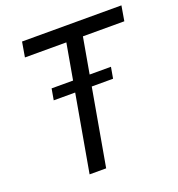

<svg xmlns="http://www.w3.org/2000/svg" viewBox="-128 -810 846 915"><g transform="rotate(-20 294.5 -352.5)"><path d="M366 -629H576L589 -705H85L72 -629H282L171 0H255ZM442 -447H141L131 -390H432Z"/></g></svg>

Font: Geom Light
Style: Italic
Weight: 300
Italic angle: -10°
Version: Version 1.102